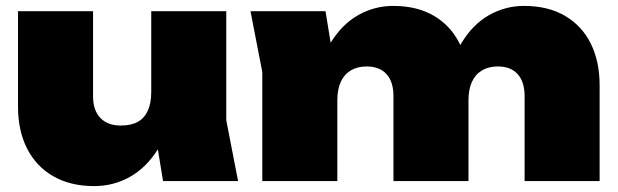

<svg xmlns="http://www.w3.org/2000/svg" viewBox="-20 -613 2091 650"><path d="M299 17Q218 17 160 -16.5Q102 -50 71.5 -110.5Q41 -171 41 -251V-575H295V-287Q295 -240 319.5 -214Q344 -188 389 -188Q424 -188 446.5 -200.5Q469 -213 480.5 -238.5Q492 -264 492 -301L567 -263Q554 -170 514.5 -107.5Q475 -45 419.5 -14Q364 17 299 17ZM532 0 492 -245V-575H746V-206L786 0Z M828 -575H1082L1122 -330V0H868V-369ZM1311 -593Q1392 -593 1449 -559.5Q1506 -526 1536 -465.5Q1566 -405 1566 -324V0H1312V-288Q1312 -336 1288.5 -362Q1265 -388 1221 -388Q1190 -388 1167.5 -374.5Q1145 -361 1133.5 -335.5Q1122 -310 1122 -274L1047 -312Q1061 -406 1099.5 -468.5Q1138 -531 1193 -562Q1248 -593 1311 -593ZM1754 -593Q1835 -593 1892.5 -559.5Q1950 -526 1980 -465.5Q2010 -405 2010 -324V0H1756V-288Q1756 -336 1732.5 -362Q1709 -388 1665 -388Q1634 -388 1611.5 -374.5Q1589 -361 1577.5 -335.5Q1566 -310 1566 -274L1491 -312Q1505 -406 1543 -468.5Q1581 -531 1636 -562Q1691 -593 1754 -593Z"/></svg>

Font: Unbounded Black
Style: Regular
Weight: 900
Designer: Luke Prowse, Jean-Baptiste Morizot, Fátima Lázaro, Florian Runge
Foundry: NaN
Version: Version 1.701;gftools[0.9.28.dev5+ged2979d]